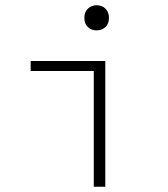

<svg xmlns="http://www.w3.org/2000/svg" viewBox="-20 -713 640 733"><path d="M338 0V-442H97V-480H382V0ZM349 -597Q329 -597 315.5 -609.5Q302 -622 302 -645Q302 -667 315.5 -680Q329 -693 349 -693Q369 -693 382.5 -680Q396 -667 396 -645Q396 -622 382.5 -609.5Q369 -597 349 -597Z"/></svg>

Font: Source Code Pro Light
Style: Regular
Weight: 300
Monospace: yes
Designer: Paul D. Hunt, Teo Tuominen
Foundry: Adobe Systems Incorporated
Version: Version 2.030;PS 1.000;hotconv 16.6.51;makeotf.lib2.5.65220